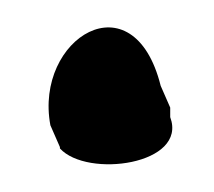

<svg xmlns="http://www.w3.org/2000/svg" viewBox="-20 -408 157 141"><path d="M17 -316 24 -300V-299C44 -277 118 -287 105 -322V-329L98 -345C78 -425 5 -380 17 -316Z"/></svg>

Font: Stray Cat
Style: BlkExt
Weight: 900
Version: Version 1.0